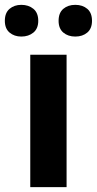

<svg xmlns="http://www.w3.org/2000/svg" viewBox="-52 -773 400 793"><path d="M223 0H73V-547H223ZM-32 -687Q-32 -720 -12.5 -736.5Q7 -753 36 -753Q66 -753 86 -736.5Q106 -720 106 -687Q106 -655 86 -638.5Q66 -622 36 -622Q7 -622 -12.5 -638.5Q-32 -655 -32 -687ZM190 -687Q190 -720 209.5 -736.5Q229 -753 259 -753Q289 -753 308.5 -736.5Q328 -720 328 -687Q328 -655 308.5 -638.5Q289 -622 259 -622Q229 -622 209.5 -638.5Q190 -655 190 -687Z"/></svg>

Font: Noto Sans Hebrew Thin
Style: Bold
Weight: 700
Version: Version 3.001